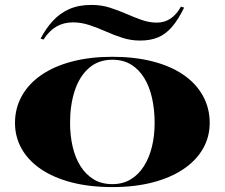

<svg xmlns="http://www.w3.org/2000/svg" viewBox="-20 -746 914 781"><path d="M437 -515Q528 -515 601.5 -496Q675 -477 726.5 -441.5Q778 -406 805.5 -356Q833 -306 833 -246Q833 -189 805.5 -141Q778 -93 726 -58Q674 -23 601 -4Q528 15 437 15Q345 15 271.5 -4Q198 -23 146.5 -58Q95 -93 68 -141Q41 -189 41 -246Q41 -306 69 -356Q97 -406 149 -441.5Q201 -477 274 -496Q347 -515 437 -515ZM437 -503Q380 -503 341.5 -469Q303 -435 284 -377Q265 -319 265 -246Q265 -195 275.5 -149.5Q286 -104 307.5 -70Q329 -36 361 -16.5Q393 3 437 3Q479 3 511 -16Q543 -35 565 -69.5Q587 -104 598 -149Q609 -194 609 -246Q609 -300 598.5 -347Q588 -394 566.5 -429Q545 -464 513 -483.5Q481 -503 437 -503ZM549 -581Q513 -581 478.5 -592Q444 -603 410.5 -618Q377 -633 343.5 -644Q310 -655 277 -655Q239 -655 209.5 -638Q180 -621 157 -585L145 -589Q166 -629 194 -660Q222 -691 260.5 -708.5Q299 -726 352 -726Q392 -726 426.5 -715Q461 -704 493 -690Q525 -676 556 -665Q587 -654 618 -654Q650 -654 674.5 -671Q699 -688 716 -719L729 -715Q705 -666 679.5 -636.5Q654 -607 623 -594Q592 -581 549 -581Z"/></svg>

Font: Kalnia SemiExpanded Medium
Style: Regular
Weight: 500
Width: 6
Designer: Frida Medrano
Foundry: Frida Medrano
Version: Version 1.105